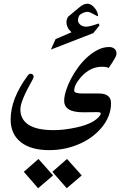

<svg xmlns="http://www.w3.org/2000/svg" viewBox="-20 -504 675 1031"><path d="M514.6 -368.2 481 -326.2 253.4 -237.8 278.3 -293.9 363.8 -330.6 347.7 -348.6Q336.9 -368.2 336.9 -384.8Q336.9 -400.9 346.2 -414.6Q347.7 -416 363 -428.5Q378.4 -440.9 407.7 -465.8Q429.2 -483.9 449.2 -483.9Q460.9 -483.9 471.2 -477.1Q481.4 -470.2 489.3 -460.2Q497.1 -450.2 501.7 -439.5Q506.3 -428.7 506.3 -421.4Q506.3 -417 503.4 -417Q502.4 -417 496.1 -420.7Q489.7 -424.3 481.4 -428.7Q473.1 -433.1 464.6 -436.8Q456.1 -440.4 451.7 -440.4Q444.3 -440.4 436.8 -438.5Q429.2 -436.5 422.9 -433.3Q416.5 -430.2 411.9 -426.8Q407.2 -423.3 405.3 -420.4Q404.3 -418.9 401.6 -411.6Q398.9 -404.3 398.9 -395.5Q398.9 -381.8 411.1 -371.3Q423.3 -360.8 443.8 -360.8Q461.9 -360.8 509.3 -377.9ZM605 -209.5Q602.1 -195.3 563 -138.2Q557.6 -145.5 527.3 -145.5Q464.4 -145.5 414.6 -89.8Q395.5 -67.9 387 -50.3Q378.4 -32.7 378.4 -17.1Q378.4 -2 422.9 -2H510.7Q576.2 -2 576.2 49.8Q576.2 122.6 522.9 184.6Q473.6 241.2 401.4 271Q327.1 302.2 243.7 302.2Q195.3 302.2 157.2 291.5Q119.1 280.8 92.3 259.8Q65.4 238.8 51.3 208.3Q37.1 177.7 37.1 138.2Q37.1 25.9 128.9 -98.1Q136.2 -107.9 144 -107.9Q152.3 -107.9 156.5 -103.3Q160.6 -98.6 160.6 -93.8Q160.6 -86.9 155.3 -77.1Q89.4 38.6 89.4 82.5Q89.4 137.2 133.5 166Q177.7 194.8 268.1 194.8Q324.2 194.8 391.1 180.2Q486.3 159.2 516.6 116.2Q521 110.4 521 106Q521 100.6 515.4 99.4Q509.8 98.1 495.6 98.1Q490.2 98.1 479.7 98.4Q469.2 98.6 458 98.6Q447.3 98.6 438.7 98.9Q430.2 99.1 428.7 99.1Q375.5 99.1 350.1 83.7Q324.7 68.4 324.7 37.1Q324.7 13.7 334.2 -16.8Q343.8 -47.4 360.4 -79.6Q377 -111.8 399.7 -142.6Q422.4 -173.3 449.2 -197.5Q476.1 -221.7 505.6 -236.6Q535.2 -251.5 565.4 -251.5Q584 -251.5 594.7 -242.2Q605.5 -232.9 605.5 -216.8Q605.5 -210.9 605 -209.5ZM418.9 438 338.4 506.8 261.2 418.5 339.8 349.6ZM265.1 438 184.6 506.8 107.9 418.5 186.5 349.6Z"/></svg>

Font: SakalBharati
Style: Regular
Weight: 400
Designer: CDAC GIST
Foundry: CDAC
Version: 13.02